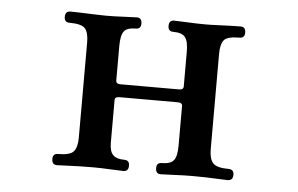

<svg xmlns="http://www.w3.org/2000/svg" viewBox="-40 -508 875 564"><g transform="rotate(5 397.5 -226.5)"><path d="M146 0Q131 0 131 -17Q131 -33 146 -33Q182 -33 192.5 -45.5Q203 -58 203 -86V-367Q203 -396 192.5 -408Q182 -420 146 -420Q131 -420 131 -436Q131 -453 146 -453Q153 -453 171.5 -452.5Q190 -452 212 -451Q234 -450 251 -450Q276 -450 304 -451.5Q332 -453 342 -453Q357 -453 357 -436Q357 -420 342 -420Q316 -420 307 -408Q298 -396 298 -365V-263Q298 -253 311 -253H484Q497 -253 497 -263V-365Q497 -396 487.5 -408Q478 -420 452 -420Q437 -420 437 -436Q437 -453 452 -453Q463 -453 491.5 -451.5Q520 -450 545 -450Q562 -450 583 -451Q604 -452 622.5 -452.5Q641 -453 648 -453Q663 -453 663 -436Q663 -420 648 -420Q612 -420 602 -408Q592 -396 592 -367V-86Q592 -58 603 -45.5Q614 -33 649 -33Q665 -33 665 -17Q665 0 649 0Q643 0 624 -1Q605 -2 583.5 -2.5Q562 -3 545 -3Q520 -3 491.5 -1.5Q463 0 452 0Q437 0 437 -17Q437 -33 452 -33Q478 -33 487.5 -45Q497 -57 497 -88V-205Q497 -215 484 -215H311Q298 -215 298 -205V-79Q298 -54 308.5 -43.5Q319 -33 342 -33Q357 -33 357 -17Q357 0 342 0Q332 0 304 -1.5Q276 -3 251 -3Q234 -3 212 -2.5Q190 -2 171.5 -1Q153 0 146 0Z"/></g></svg>

Font: Zen Old Mincho SemiBold
Style: Regular
Weight: 600
Version: Version 1.500